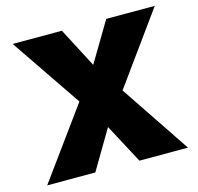

<svg xmlns="http://www.w3.org/2000/svg" viewBox="-93 -680 839 813"><g transform="rotate(-15 326.5 -273.0)"><path d="M16.6 35.2 240.2 -272.5 30.3 -581.1H246.1L336.9 -407.2L440.4 -581.1H653.3L428.7 -270.5L633.8 35.2H420.9L329.1 -136.7L227.5 35.2Z"/></g></svg>

Font: GenEi M Gothic v2 Black
Style: Regular
Weight: 900
Version: Version 2.0